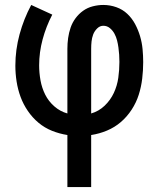

<svg xmlns="http://www.w3.org/2000/svg" viewBox="-20 -540 640 775"><path d="M252 215V5Q220 0 190 -12Q160 -24 135.5 -44.5Q111 -65 92.5 -92Q74 -119 63 -149Q52 -179 47 -211Q42 -243 42 -275Q42 -339 59 -401.5Q76 -464 106 -520L191 -481Q166 -433 152 -381Q138 -329 138 -276Q138 -246 143.5 -215.5Q149 -185 162.5 -158Q176 -131 199.5 -110.5Q223 -90 252 -82V-343Q252 -365 255 -386.5Q258 -408 265 -428.5Q272 -449 285 -466.5Q298 -484 315.5 -496.5Q333 -509 354.5 -514.5Q376 -520 397 -520Q424 -520 449.5 -511Q475 -502 494 -484Q513 -466 525.5 -442.5Q538 -419 545.5 -393.5Q553 -368 555.5 -341.5Q558 -315 558 -289Q558 -256 554 -222.5Q550 -189 540 -157.5Q530 -126 511.5 -97.5Q493 -69 468 -47.5Q443 -26 412 -13Q381 0 348 5V215ZM348 -82Q379 -91 402.5 -113.5Q426 -136 439.5 -165Q453 -194 457.5 -226Q462 -258 462 -290Q462 -305 461 -319.5Q460 -334 458 -348.5Q456 -363 452.5 -377Q449 -391 442 -404Q435 -417 423.5 -426.5Q412 -436 397 -436Q383 -436 372 -425Q361 -414 356 -400.5Q351 -387 349.5 -372.5Q348 -358 348 -343Z"/></svg>

Font: Iosevka Custom Medium Extended
Style: Regular
Weight: 500
Width: 7
Monospace: yes
Designer: Belleve Invis
Foundry: Belleve Invis
Version: Version 11.2.4; ttfautohint (v1.8.4)